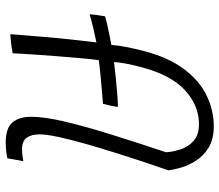

<svg xmlns="http://www.w3.org/2000/svg" viewBox="-69 -700 786 688"><g transform="rotate(90 324.0 -356.0)"><path d="M102.5 0Q103 -8 105.8 -42Q108.5 -76 112.5 -123.5Q116.5 -171 121.8 -220.2Q127 -269.5 132 -308.5Q109.5 -304 78.8 -296.8Q48 -289.5 31.5 -284Q31.5 -293 34 -311.5Q36.5 -330 38.5 -339.5Q45 -342 67.2 -347Q89.5 -352 111.8 -356.5Q134 -361 141 -362Q142.5 -385 148.5 -415.5Q154.5 -446 162 -475.5Q185.5 -566.5 227.5 -622.2Q269.5 -678 322.5 -703.5Q375.5 -729 432.5 -729Q479 -729 509 -710.5Q539 -692 556.2 -664.5Q573.5 -637 581 -610Q588.5 -583 590.5 -566.5Q577 -528.5 560.2 -478Q543.5 -427.5 526.2 -372.5Q509 -317.5 494.2 -265.2Q479.5 -213 470.5 -171Q461.5 -129 461.5 -105Q461.5 -75.5 473.5 -58.8Q485.5 -42 514.5 -42Q524.5 -42 535.2 -43.2Q546 -44.5 557.5 -46.5Q556.5 -41 554.2 -29Q552 -17 550 -5.5Q548 6 547.5 10.5Q536.5 13 521.8 14.8Q507 16.5 491 16.5Q439.5 16.5 419 -7.2Q398.5 -31 398.5 -75Q398.5 -122.5 415.8 -195.5Q433 -268.5 461.8 -360.8Q490.5 -453 525.5 -557.5Q524.5 -580 516 -607.8Q507.5 -635.5 486 -655.8Q464.5 -676 424.5 -676Q358.5 -676 304 -626.5Q249.5 -577 221.5 -472.5Q214 -445 208.5 -417Q203 -389 202.5 -371.5Q220 -374 251.5 -377.2Q283 -380.5 314.5 -383Q346 -385.5 363 -385.5Q362 -375.5 358.8 -360Q355.5 -344.5 352 -332Q347.5 -331.5 321.2 -329.5Q295 -327.5 260.5 -324.2Q226 -321 195.5 -317Q192 -291.5 188.8 -254.5Q185.5 -217.5 182.2 -177.2Q179 -137 176.5 -100.8Q174 -64.5 172.5 -39.2Q171 -14 171 -8.5Q157.5 -5.5 136 -3Q114.5 -0.5 102.5 0Z"/></g></svg>

Font: Grandstander ExtraLight
Style: Italic
Weight: 200
Italic angle: -15°
Designer: Tyler Finck
Foundry: Etcetera Type Co
Version: Version 1.200; ttfautohint (v1.8.3)